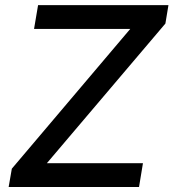

<svg xmlns="http://www.w3.org/2000/svg" viewBox="-20 -748 694 768"><path d="M14.6 0 27.3 -73.2 501 -632.3H116.2L132.3 -727.5H653.8L641.6 -653.8L167.5 -95.2H551.8L536.1 0Z"/></svg>

Font: Inter 16pt Medium
Style: Italic
Weight: 500
Italic angle: -9.3988°
Version: Version 4.001;git-66647c0bb